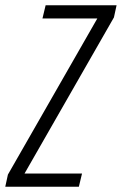

<svg xmlns="http://www.w3.org/2000/svg" viewBox="-54 -708 462 728"><path d="M-34 0 -24 -46 315 -638H107L119 -688H388L378 -642L39 -50H257L245 0Z"/></svg>

Font: Saira ExtraCondensed Light
Style: Italic
Weight: 300
Width: 2
Italic angle: -12°
Designer: Hector Gatti with collaboration of the Omnibus-Type team
Foundry: Omnibus-Type
Version: Version 1.101